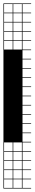

<svg xmlns="http://www.w3.org/2000/svg" viewBox="-20 -827 201 1115"><path d="M57.1 -803.6V-753.6H107.1V-803.6ZM57.1 -700H107.1V-750H57.1ZM3.6 -700H53.6V-750H3.6ZM57.1 -646.4H107.1V-696.4H57.1ZM3.6 -646.4H53.6V-696.4H3.6ZM57.1 -592.9H107.1V-642.9H57.1ZM3.6 -592.9H53.6V-642.9H3.6ZM57.1 -539.3H107.1V-589.3H57.1ZM3.6 -539.3H53.6V-589.3H3.6ZM3.6 50H53.6V0H3.6ZM57.1 50H107.1V0H57.1ZM3.6 103.6H53.6V53.6H3.6ZM57.1 103.6H107.1V53.6H57.1ZM57.1 210.7H107.1V160.7H57.1ZM3.6 210.7H53.6V160.7H3.6ZM3.6 264.3H53.6V214.3H3.6ZM57.1 264.3H107.1V214.3H57.1ZM3.6 -803.6V-753.6H53.6V-803.6ZM0 107.1H3.6V157.1H53.6V107.1H57.1V157.1H107.1V107.1H0V-807.1H160.7V-803.6H110.7V-753.6H160.7V-750H110.7V-700H160.7V-696.4H110.7V-646.4H160.7V-642.9H110.7V-592.9H160.7V-589.3H110.7V-539.3H160.7V-535.7H110.7V-485.7H160.7V-482.1H110.7V-432.1H160.7V-428.6H110.7V-378.6H160.7V-375H110.7V-325H160.7V-321.4H110.7V-271.4H160.7V-267.9H110.7V-217.9H160.7V-214.3H110.7V-164.3H160.7V-160.7H110.7V-110.7H160.7V-107.1H110.7V-57.1H160.7V-53.6H110.7V-3.6H160.7V0H110.7V50H160.7V53.6H110.7V103.6H160.7V107.1H110.7V157.1H160.7V160.7H110.7V210.7H160.7V214.3H110.7V264.3H160.7V267.9H0Z"/></svg>

Font: Jersey 10 Charted
Style: Regular
Weight: 400
Designer: Sarah Cadigan-Fried
Version: Version 1.000; ttfautohint (v1.8.4.7-5d5b)